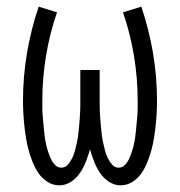

<svg xmlns="http://www.w3.org/2000/svg" viewBox="-20 -548 540 576"><path d="M158 8Q139 8 122.5 -2.5Q106 -13 95.5 -28.5Q85 -44 78 -61.5Q71 -79 66 -97Q61 -115 58 -134Q55 -153 53 -171.5Q51 -190 50 -208.5Q49 -227 49 -246Q49 -318 61 -389Q73 -460 96 -528L151 -511Q129 -447 118 -380Q107 -313 107 -246Q107 -235 107 -223.5Q107 -212 108 -201Q109 -190 110 -179Q111 -168 112 -157.5Q113 -147 114.5 -136Q116 -125 118.5 -114Q121 -103 124.5 -92.5Q128 -82 132.5 -72Q137 -62 145 -53.5Q153 -45 164 -45Q176 -45 184 -54.5Q192 -64 197 -74.5Q202 -85 205 -96.5Q208 -108 210.5 -119.5Q213 -131 214.5 -142.5Q216 -154 217 -166Q218 -178 219 -189.5Q220 -201 220.5 -213Q221 -225 221 -236.5Q221 -248 221 -260V-338H279V-260Q279 -248 279 -236.5Q279 -225 279.5 -213Q280 -201 281 -189.5Q282 -178 283 -166Q284 -154 285.5 -142.5Q287 -131 289.5 -119.5Q292 -108 295 -96.5Q298 -85 303 -74.5Q308 -64 316 -54.5Q324 -45 336 -45Q347 -45 355 -53.5Q363 -62 367.5 -72Q372 -82 375.5 -92.5Q379 -103 381.5 -114Q384 -125 385.5 -136Q387 -147 388 -157.5Q389 -168 390 -179Q391 -190 392 -201Q393 -212 393 -223.5Q393 -235 393 -246Q393 -313 382 -380Q371 -447 349 -511L404 -528Q427 -460 439 -389Q451 -318 451 -246Q451 -227 450 -208.5Q449 -190 447 -171.5Q445 -153 442 -134Q439 -115 434 -97Q429 -79 422 -61.5Q415 -44 404.5 -28.5Q394 -13 377.5 -2.5Q361 8 342 8Q323 8 306.5 -3Q290 -14 279.5 -30Q269 -46 262 -64Q255 -82 250 -100Q245 -82 238 -64Q231 -46 220.5 -30Q210 -14 193.5 -3Q177 8 158 8Z"/></svg>

Font: Iosevka Fixed SS04 Light
Style: Regular
Weight: 300
Monospace: yes
Designer: Belleve Invis
Foundry: Belleve Invis
Version: Version 32.5.0